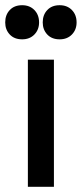

<svg xmlns="http://www.w3.org/2000/svg" viewBox="-41 -717 314 737"><path d="M166 0H66V-488H166ZM188 -566Q158 -566 140.5 -584.5Q123 -603 123 -631Q123 -660 140.5 -678.5Q158 -697 188 -697Q217 -697 235 -678.5Q253 -660 253 -631Q253 -603 235 -584.5Q217 -566 188 -566ZM44 -566Q14 -566 -3.5 -584.5Q-21 -603 -21 -631Q-21 -660 -3.5 -678.5Q14 -697 44 -697Q73 -697 91 -678.5Q109 -660 109 -631Q109 -603 91 -584.5Q73 -566 44 -566Z"/></svg>

Font: Gabarito
Style: Regular
Weight: 400
Designer: Leandro Assis / Alvaro Franca / Felipe Casaprima
Foundry: Naipe Foundry
Version: Version 1.000